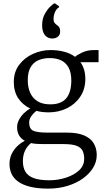

<svg xmlns="http://www.w3.org/2000/svg" viewBox="-20 -872 632 1162"><path d="M273 269.5Q208.5 269.5 163.5 258.5Q118.5 247.5 90.5 227.5Q62.5 207.5 50 180.2Q37.5 153 37.5 120Q37.5 87.5 50.5 60.2Q63.5 33 84.8 12.5Q106 -8 130.5 -20Q108 -31.5 95.8 -52Q83.5 -72.5 83.5 -102.5Q83.5 -125 94.8 -146.5Q106 -168 124 -186Q142 -204 163 -215Q117.5 -237 90.5 -277.2Q63.5 -317.5 63.5 -375.5Q63.5 -436.5 96 -479.8Q128.5 -523 179.8 -546Q231 -569 286 -569Q329.5 -569 368 -559Q406.5 -549 434.5 -528Q445 -538.5 476.5 -553.8Q508 -569 548 -569H576.5V-495.5H467Q476 -483 482.8 -467.2Q489.5 -451.5 493 -433.2Q496.5 -415 496.5 -395Q496.5 -333.5 466.2 -287.8Q436 -242 385.5 -217Q335 -192 275 -192Q255 -192 236.2 -194.2Q217.5 -196.5 200 -201Q182 -187 169.2 -168.8Q156.5 -150.5 156.5 -131Q156.5 -92 181.2 -80.8Q206 -69.5 266 -69.5H384.5Q448 -69.5 488 -52.8Q528 -36 546.8 -5.2Q565.5 25.5 565.5 66.5Q565.5 108 543 144.2Q520.5 180.5 480.8 208.8Q441 237 387.8 253.2Q334.5 269.5 273 269.5ZM278 219Q331 219 379.5 203.2Q428 187.5 458.8 158.8Q489.5 130 489.5 89.5Q489.5 62 480.5 41.8Q471.5 21.5 444.8 10.8Q418 0 364.5 0H240.5Q220.5 0 202 -1.2Q183.5 -2.5 167.5 -6Q143.5 13.5 131 40.8Q118.5 68 118.5 104Q118.5 140 133 165.8Q147.5 191.5 182.2 205.2Q217 219 278 219ZM284.5 -240.5Q350 -240.5 380.8 -277Q411.5 -313.5 411.5 -384.5Q411.5 -431 396.2 -461Q381 -491 351.8 -505.8Q322.5 -520.5 280 -520.5Q243.5 -520.5 213.5 -508Q183.5 -495.5 165.8 -466.2Q148 -437 148 -386.5Q148 -345 162 -312Q176 -279 206.2 -259.8Q236.5 -240.5 284.5 -240.5ZM296 -639Q268.5 -639 251.8 -659.5Q235 -680 235 -718.5Q235 -759 251.5 -788.2Q268 -817.5 286 -834Q304 -850.5 310 -852.5H311L337.5 -834V-828Q322.5 -820 313.2 -799.8Q304 -779.5 304 -756Q304 -741 310.5 -733.2Q317 -725.5 325 -720Q332.5 -715 338.2 -707Q344 -699 344 -683Q344 -664.5 335.5 -655Q327 -645.5 316 -642.2Q305 -639 298 -639Z"/></svg>

Font: Merriweather 20pt Light
Style: Regular
Weight: 300
Version: Version 2.100